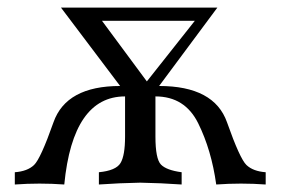

<svg xmlns="http://www.w3.org/2000/svg" viewBox="-20 -492 758 512"><path d="M688.5 0Q655.8 -2.4 622.6 -2.4Q589.8 -2.4 556.6 0Q543.9 -91.8 508.5 -163.3Q473.1 -234.9 394.5 -234.9V-127.9Q394.5 -68.4 409.2 -53.2Q423.8 -38.1 464.4 -32.7V0Q409.2 -3.9 354 -4.9Q298.8 -3.9 243.7 0V-32.7Q289.1 -37.1 301.3 -57.1Q313.5 -77.1 313.5 -127.9V-234.9Q174.3 -234.9 151.4 0Q118.7 -2.4 85.4 -2.4Q52.7 -2.4 19.5 0V-32.7Q53.2 -35.2 70.8 -52Q88.4 -68.8 122.6 -165.8Q156.7 -262.7 300.3 -262.7L142.6 -471.7H559.6L404.3 -262.7Q551.3 -262.7 585.4 -165.8Q619.6 -68.8 637.2 -52Q654.8 -35.2 688.5 -32.7ZM371.6 -274.9 499.5 -436.5H252Z"/></svg>

Font: Almanac
Style: Regular
Weight: 400
Designer: Eden's Almanac
Version: Version 3.501;March 28, 2021;FontCreator 13.0.0.2683 64-bit